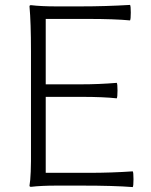

<svg xmlns="http://www.w3.org/2000/svg" viewBox="-20 -755 613 781"><path d="M520 6Q444 0 313 0H209Q148 0 106 5Q100 5 100 0Q107 -38 106 -151Q106 -172 106 -182V-364V-547Q106 -662 100 -729Q100 -734 106 -734Q148 -729 207 -729H308Q409 -729 509 -735Q512 -731 512 -704Q512 -677 509 -672Q446 -678 338 -678H166V-412H311Q383 -412 455 -418Q458 -414 458 -387Q458 -360 455 -355Q401 -361 311 -361H166V-52H343Q432 -52 520 -58Q523 -54 523 -26Q523 2 520 6Z"/></svg>

Font: GenSekiGothic TW L
Style: Regular
Weight: 300
Version: Version 1.501;PS 1;hotconv 16.6.51;makeotf.lib2.5.65220